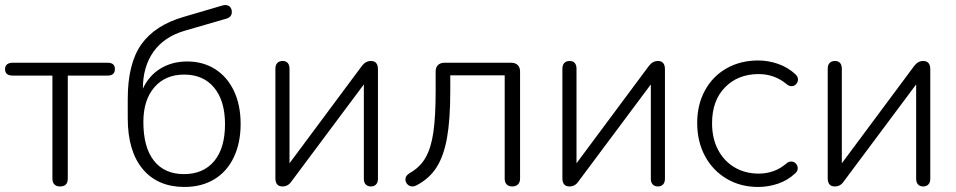

<svg xmlns="http://www.w3.org/2000/svg" viewBox="-23 -734 3796 762"><path d="M185 -25V-434H27Q-3 -434 -3 -460Q-3 -472 5 -478.5Q13 -485 27 -485H404Q433 -485 433 -460Q433 -434 404 -434H246V-25Q246 6 215 6Q201 6 193 -2Q185 -10 185 -25Z M484 -265V-341Q484 -482 538 -558Q592 -634 706 -667L859 -712Q867 -714 871 -714Q883 -714 890 -706.5Q897 -699 897 -686Q897 -665 872 -659L710 -612Q628 -588 586 -528.5Q544 -469 544 -382Q568 -434 614 -462Q660 -490 720 -490Q783 -490 831 -459.5Q879 -429 905.5 -373Q932 -317 932 -242Q932 -167 905 -110Q878 -53 827.5 -22.5Q777 8 709 8Q603 8 543.5 -63Q484 -134 484 -265ZM870 -241Q870 -334 827 -386Q784 -438 708 -438Q633 -438 589.5 -387.5Q546 -337 546 -250Q546 -149 588 -96Q630 -43 707 -43Q784 -43 827 -94.5Q870 -146 870 -241Z M1070 -27V-461Q1070 -476 1077.5 -484Q1085 -492 1099 -492Q1112 -492 1119 -484Q1126 -476 1126 -461V-86L1413 -472Q1428 -492 1449 -492Q1477 -492 1477 -459V-24Q1477 -10 1469.5 -2Q1462 6 1449 6Q1436 6 1428.5 -2Q1421 -10 1421 -24V-399L1133 -13Q1120 6 1098 6Q1070 6 1070 -27Z M1980 -25V-435H1764V-371Q1764 -259 1751 -186.5Q1738 -114 1709 -69Q1680 -24 1629 2Q1622 6 1614 6Q1602 6 1594 -2.5Q1586 -11 1586 -22Q1586 -37 1603 -47Q1644 -70 1666 -108.5Q1688 -147 1697 -209.5Q1706 -272 1706 -373V-450Q1706 -467 1715.5 -476Q1725 -485 1741 -485H2005Q2022 -485 2031.5 -476Q2041 -467 2041 -450V-25Q2041 -10 2032.5 -2Q2024 6 2010 6Q1996 6 1988 -2Q1980 -10 1980 -25Z M2209 -27V-461Q2209 -476 2216.5 -484Q2224 -492 2238 -492Q2251 -492 2258 -484Q2265 -476 2265 -461V-86L2552 -472Q2567 -492 2588 -492Q2616 -492 2616 -459V-24Q2616 -10 2608.5 -2Q2601 6 2588 6Q2575 6 2567.5 -2Q2560 -10 2560 -24V-399L2272 -13Q2259 6 2237 6Q2209 6 2209 -27Z M2744 -246Q2744 -319 2775 -375.5Q2806 -432 2861 -463Q2916 -494 2986 -494Q3026 -494 3065 -480.5Q3104 -467 3134 -439Q3144 -430 3144 -418Q3144 -408 3136.5 -400Q3129 -392 3119 -392Q3108 -392 3099 -400Q3051 -440 2988 -440Q2906 -440 2854.5 -387.5Q2803 -335 2803 -245Q2803 -185 2826.5 -140Q2850 -95 2892 -70Q2934 -45 2988 -45Q3052 -45 3099 -86Q3107 -93 3117 -93Q3128 -93 3135.5 -85Q3143 -77 3143 -66Q3143 -55 3133 -46Q3103 -18 3064.5 -5Q3026 8 2986 8Q2916 8 2861 -24.5Q2806 -57 2775 -114.5Q2744 -172 2744 -246Z M3262 -27V-461Q3262 -476 3269.5 -484Q3277 -492 3291 -492Q3304 -492 3311 -484Q3318 -476 3318 -461V-86L3605 -472Q3620 -492 3641 -492Q3669 -492 3669 -459V-24Q3669 -10 3661.5 -2Q3654 6 3641 6Q3628 6 3620.5 -2Q3613 -10 3613 -24V-399L3325 -13Q3312 6 3290 6Q3262 6 3262 -27Z"/></svg>

Font: SN Pro Light
Style: Regular
Weight: 300
Designer: Tobias Whetton
Foundry: Supernotes
Version: Version 1.002